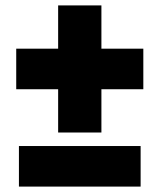

<svg xmlns="http://www.w3.org/2000/svg" viewBox="-20 -690 590 710"><path d="M50 -150H500V0H50ZM355 -510H510V-360H355V-200H195V-360H40V-510H195V-670H355Z"/></svg>

Font: FiraGO Heavy
Style: Regular
Weight: 900
Designer: bBox Type
Foundry: bBox Type GmbH
Version: Version 1.001